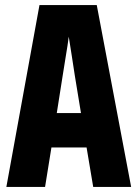

<svg xmlns="http://www.w3.org/2000/svg" viewBox="-20 -734 540 754"><path d="M5 0 135 -714H360L495 0H346L320 -155H182L157 0ZM226 -436 203 -290H298L274 -436Q269 -470 262 -514Q255 -558 250 -590Q246 -558 238.5 -514Q231 -470 226 -436Z"/></svg>

Font: Noto Sans Mono ExtraCondensed Black
Style: Regular
Weight: 900
Width: 2
Designer: Monotype Design Team
Foundry: Monotype Imaging Inc.
Version: Version 2.014